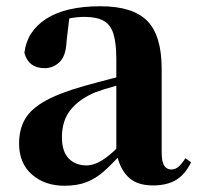

<svg xmlns="http://www.w3.org/2000/svg" viewBox="-20 -577 632 614"><path d="M186 17Q123 17 82 -19Q41 -55 41 -118Q41 -163 60 -196Q79 -229 125 -254.5Q171 -280 249 -302Q288 -313 338.5 -326Q389 -339 429 -349V-323Q389 -313 349 -302Q309 -291 285 -282Q233 -260 205.5 -225.5Q178 -191 178 -138Q178 -93 199.5 -70.5Q221 -48 257 -48Q271 -48 288.5 -55Q306 -62 329.5 -81Q353 -100 385 -136L402 -81H364Q336 -50 311 -28Q286 -6 256.5 5.5Q227 17 186 17ZM469 16Q415 16 387.5 -13.5Q360 -43 352 -92V-95V-387Q352 -440 342.5 -469.5Q333 -499 310.5 -511Q288 -523 250 -523Q225 -523 198.5 -517.5Q172 -512 135 -498L202 -523L193 -446Q191 -398 170.5 -378.5Q150 -359 123 -359Q71 -359 58 -408Q66 -477 128 -517Q190 -557 301 -557Q405 -557 451 -510Q497 -463 497 -357V-91Q497 -60 505 -47.5Q513 -35 528 -35Q540 -35 550 -43Q560 -51 573 -71L591 -58Q572 -19 543 -1.5Q514 16 469 16Z"/></svg>

Font: Noto Serif SC ExtraLight ExtraBold
Style: Regular
Weight: 800
Version: Version 2.002-H1;hotconv 1.1.0;makeotfexe 2.6.0